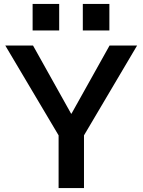

<svg xmlns="http://www.w3.org/2000/svg" viewBox="-20 -963 730 983"><path d="M280 0V-270L7 -730H149L344 -381H346L541 -730H682L410 -270V0ZM404 -807V-943H540V-807ZM147 -807V-943H283V-807Z"/></svg>

Font: M PLUS 1 SemiBold
Style: Regular
Weight: 600
Designer: Coji Morishita
Foundry: UNDERFOREST DESIGN
Version: Version 1.001